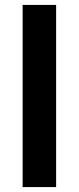

<svg xmlns="http://www.w3.org/2000/svg" viewBox="-20 -760 320 780"><path d="M208 0V-740H72V0Z"/></svg>

Font: Be Vietnam Pro SemiBold
Style: Regular
Weight: 600
Designer: Lam Bao, Tony Le, Vietanh Nguyen
Foundry: Yellow Type Foundry
Version: Version 1.002